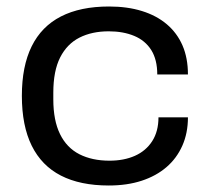

<svg xmlns="http://www.w3.org/2000/svg" viewBox="-20 -559 645 591"><path d="M314.8 12Q226.9 12 167.5 -18.5Q108.2 -48.9 77.7 -110.4Q47.3 -171.9 47.3 -264Q47.3 -355.2 77.5 -416.4Q107.7 -477.6 167.5 -508.3Q227.4 -539 315.7 -539Q372.3 -539 417.1 -525Q461.9 -511.1 493.5 -484.3Q525.1 -457.5 541.8 -419Q558.5 -380.4 558.5 -329.7H464.1Q464.1 -375.3 445.6 -404.9Q427 -434.4 393.1 -448.5Q359.2 -462.6 314.7 -462.6Q262.9 -462.6 224.6 -443.2Q186.4 -423.8 165.2 -382.3Q144.1 -340.7 144.1 -273.8V-253.2Q144.1 -188.2 164.8 -146.2Q185.4 -104.1 224.5 -84.2Q263.6 -64.4 316.9 -64.4Q361.4 -64.4 395.3 -79.4Q429.2 -94.5 448.5 -124.5Q467.8 -154.6 467.8 -197.9H558.5Q558.5 -149.5 541.3 -110.7Q524.1 -71.8 492.5 -44.6Q460.9 -17.4 416.2 -2.7Q371.4 12 314.8 12Z"/></svg>

Font: Archivo SemiBold SemiExpanded
Style: Regular
Weight: 600
Width: 6
Version: Version 2.001